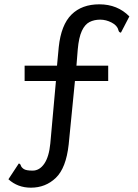

<svg xmlns="http://www.w3.org/2000/svg" viewBox="-20 -694 640 889"><path d="M123 175Q62 175 19 136L67 63Q74 64 76.5 72.5Q79 81 90 88.5Q101 96 131 96Q163 96 185 64Q207 32 213 -30L239 -319H94V-390H244L252 -476Q263 -579 311 -626.5Q359 -674 440 -674Q524 -674 579 -618L540 -543Q531 -543 528 -555Q523 -576 497 -589.5Q471 -603 444 -603Q416 -603 394.5 -592Q373 -581 359 -551Q345 -521 340 -465L334 -390H481V-319H327L298 -25Q286 84 238.5 129.5Q191 175 123 175Z"/></svg>

Font: Inconsolata Expanded Medium
Style: Regular
Weight: 500
Width: 7
Monospace: yes
Designer: Raph Levien, Cyreal, Brenton Simpson
Foundry: Raph Levien, Cyreal, Google
Version: Version 3.001; ttfautohint (v1.8.2.53-6de2)